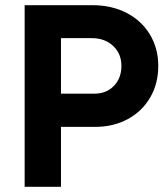

<svg xmlns="http://www.w3.org/2000/svg" viewBox="-20 -720 644 740"><path d="M75 -700H337Q410 -700 467.5 -670.5Q525 -641 557.5 -587.5Q590 -534 590 -466Q590 -398 559 -344.5Q528 -291 472.5 -261Q417 -231 347 -231H215V0H75ZM344 -359Q390 -359 419 -389Q448 -419 448 -466Q448 -513 416 -543Q384 -573 334 -573H215V-359Z"/></svg>

Font: Oak Sans
Style: Bold
Weight: 700
Designer: Erik Kennedy, Walven
Foundry: Erik Kennedy, Walven
Version: Version 1.000